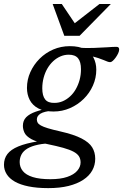

<svg xmlns="http://www.w3.org/2000/svg" viewBox="-78 -724 634 990"><path d="M490.5 -403.5Q483.5 -403.5 475.8 -406.5Q468 -409.5 456.8 -414.2Q445.5 -419 429 -424.5Q412.5 -430 388.8 -435.2Q365 -440.5 332 -444L323.5 -478Q365.5 -475.5 404.5 -476.8Q443.5 -478 474.2 -480.2Q505 -482.5 522 -482.5Q529.5 -482.5 533 -479.2Q536.5 -476 536.5 -469Q536.5 -460.5 531.5 -449.5Q526.5 -438.5 519 -428Q511.5 -417.5 503.8 -410.5Q496 -403.5 490.5 -403.5ZM203 -193.5Q225.5 -193.5 245.8 -202.2Q266 -211 283.2 -226.8Q300.5 -242.5 313 -264.5Q325.5 -286.5 332.5 -312.2Q339.5 -338 339.5 -367Q339.5 -405 324.5 -423.5Q309.5 -442 276.5 -442Q254 -442 233.8 -433.2Q213.5 -424.5 196.2 -408.5Q179 -392.5 166.5 -371Q154 -349.5 147 -323.2Q140 -297 140 -268.5Q140 -230 155 -211.2Q170 -192.5 203 -193.5ZM282 -486Q330.5 -486 360.5 -469.8Q390.5 -453.5 404.5 -426Q418.5 -398.5 418.5 -364.5Q418.5 -322 401.2 -283Q384 -244 353.5 -214Q323 -184 283 -166.5Q243 -149 198 -149Q149.5 -149 119.2 -165.2Q89 -181.5 75 -209.2Q61 -237 61 -270.5Q61 -313.5 78.5 -352.2Q96 -391 126.2 -421.2Q156.5 -451.5 196.5 -468.8Q236.5 -486 282 -486ZM171 246Q112.5 246 69.5 237.2Q26.5 228.5 -1.5 212.5Q-29.5 196.5 -43.5 174.2Q-57.5 152 -57.5 125.5Q-57.5 93.5 -39.8 70.2Q-22 47 16.5 31Q55 15 118.5 4.5L140.5 -20.5L199.5 14.5Q151.5 15 117.8 22.2Q84 29.5 63.2 42Q42.5 54.5 33 72.2Q23.5 90 23.5 111.5Q23.5 138 39.8 158Q56 178 91 189Q126 200 182 200Q234 200 268.5 188.2Q303 176.5 320.2 156.5Q337.5 136.5 337.5 113.5Q337.5 95 329 81.8Q320.5 68.5 300.8 58Q281 47.5 248 38.2Q215 29 166.5 19Q110.5 8.5 83.5 -6.8Q56.5 -22 48.2 -39.8Q40 -57.5 40 -75Q40 -102.5 57.2 -119.8Q74.5 -137 105.8 -148Q137 -159 178.5 -166.5L193.5 -153.5Q149 -149.5 130.5 -137.8Q112 -126 112 -108Q112 -99 116.2 -91.5Q120.5 -84 132.8 -77Q145 -70 168.8 -62.8Q192.5 -55.5 232.5 -46.5Q303 -30.5 342.2 -10.2Q381.5 10 397.2 35.5Q413 61 413 94.5Q413 127.5 397.5 155.2Q382 183 351.2 203.2Q320.5 223.5 275.5 234.8Q230.5 246 171 246ZM493.5 -703.5 332.5 -539.5H253.5L193.5 -703.5H240.5L314 -594.5H295L435 -703.5Z"/></svg>

Font: Newsreader 11pt
Style: Italic
Weight: 400
Italic angle: -17°
Version: Version 1.003